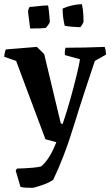

<svg xmlns="http://www.w3.org/2000/svg" viewBox="-22 -686 532 917"><path d="M76 207 53 129 59 119Q71 119 91.5 118Q112 117 134.5 115Q157 113 174 109Q193 94 211.5 65.5Q230 37 247 -7L195 -21L55 -395L-2 -415Q-1 -424 0.5 -432.5Q2 -441 6 -450L154 -462L189 -428L268 -98L277 -93Q298 -155 315.5 -218Q333 -281 345 -331Q357 -381 360 -403L288 -423Q286 -441 291 -458Q334 -458 382 -459Q430 -460 478 -462Q484 -445 484 -425L431 -395Q410 -332 384 -253.5Q358 -175 332 -90Q306 -5 280 61.5Q254 128 232 173Q211 187 185 196Q159 205 137 211Q124 211 106 210.5Q88 210 76 207ZM287 -563Q277 -605 277 -645Q322 -665 369 -666Q375 -642 376 -615.5Q377 -589 377 -582Q377 -579 370 -567.5Q363 -556 361 -556Q350 -556 325.5 -558Q301 -560 287 -563ZM122 -550 112 -629Q113 -645 120 -653Q131 -653 159 -656.5Q187 -660 207 -660Q208 -660 209.5 -649.5Q211 -639 212.5 -624.5Q214 -610 215 -597.5Q216 -585 216 -582Q215 -576 208 -566.5Q201 -557 197 -553Q185 -551 166.5 -550.5Q148 -550 122 -550Z"/></svg>

Font: Labrada SemiBold
Style: Regular
Weight: 600
Designer: Mercedes Jáuregui
Foundry: Omnibus-Type Team
Version: Version 1.000; ttfautohint (v1.8.4.7-5d5b)